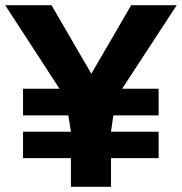

<svg xmlns="http://www.w3.org/2000/svg" viewBox="-24 -722 703 742"><path d="M65 -213V-111H250V0H405V-111H589V-213H405L414 -276H589V-379H448L659 -702H483L329 -437L175 -702H-4L206 -379H65V-276H240L250 -213Z"/></svg>

Font: Geom
Style: Bold
Weight: 700
Version: Version 1.102